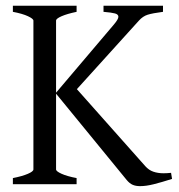

<svg xmlns="http://www.w3.org/2000/svg" viewBox="-20 -635 618 662"><path d="M24.4 -21Q56.6 -27.3 75.9 -35.6Q95.2 -43.9 95.2 -50.8V-564Q95.2 -570.3 76.4 -579.1Q57.6 -587.9 24.4 -594.2V-615.2H244.1V-594.2Q211.4 -587.4 192.4 -579.1Q173.3 -570.8 173.3 -564V-315.4L373 -550.8Q388.2 -568.8 388.2 -577.1Q388.2 -585.4 376.7 -588.6Q365.2 -591.8 336.9 -594.2V-615.2H542V-594.2Q505.4 -589.4 489 -584.2Q472.7 -579.1 459 -564L245.1 -327.6L481 -62Q493.2 -48.3 508.8 -43Q524.4 -37.6 543.9 -37.6Q556.6 -37.6 569.8 -39.1L573.2 -18.1Q536.1 -6.3 510 0.2Q483.9 6.8 462.9 6.8Q448.2 6.8 437.5 2.2Q426.8 -2.4 417 -14.2L173.3 -312V-50.8Q173.3 -44.4 192.1 -35.9Q210.9 -27.3 244.1 -21V0H24.4Z"/></svg>

Font: David Libre
Style: Regular
Weight: 400
Version: Version 1.000